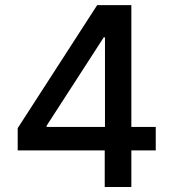

<svg xmlns="http://www.w3.org/2000/svg" viewBox="-20 -748 692 768"><path d="M50.8 -146.5V-235.4L368.7 -727.5H439V-598.6H395L166.5 -245.1V-240.2H603V-146.5ZM398.9 0V-172.9L399.9 -214.4V-727.5H505.4V0Z"/></svg>

Font: Inter 17pt Medium
Style: Regular
Weight: 500
Version: Version 4.001;git-66647c0bb